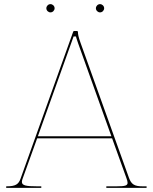

<svg xmlns="http://www.w3.org/2000/svg" viewBox="-20 -910 740 930"><path d="M204.5 -870C204.5 -859 214 -850 224.5 -850C235.5 -850 244.5 -859.5 244.5 -870C244.5 -881 235 -890 224.5 -890C213.5 -890 204.5 -880.5 204.5 -870ZM444.5 -870C444.5 -859 454 -850 464.5 -850C475.5 -850 484.5 -859.5 484.5 -870C484.5 -881 475 -890 464.5 -890C453.5 -890 444.5 -880.5 444.5 -870ZM163.5 -250 336.5 -733.5H348C348.5 -731 349.5 -725 358.5 -700L519.5 -250ZM10 0H180V-7.5H159.5C108 -7.5 86 -11 86 -29C86 -32.5 87 -36.5 88.5 -41.5L160 -240H523L592.5 -47C596 -37.5 598 -30 598 -24.5C598 -11 585.5 -7.5 545 -7.5H495V0H690V-7.5H670C630.5 -7.5 616 -17.5 604.5 -49L370 -703C360 -730.5 357.5 -745 357.5 -755C357.5 -757 356 -760 352.5 -760H339C337.5 -760 335.5 -759 334.5 -756.5L79.5 -44.5C70 -17.5 55.5 -7.5 12.5 -7.5H10Z"/></svg>

Font: Znikomit
Style: Regular
Weight: 100
Designer: gluk
Foundry: gluk
Version: Version 0.55